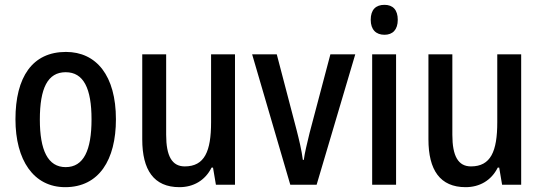

<svg xmlns="http://www.w3.org/2000/svg" viewBox="-20 -765 2246 795"><path d="M460 -271C460 -452 379 -550 253 -550C114 -550 44 -446 44 -271C44 -102 119 10 250 10C390 10 460 -103 460 -271ZM145 -270C145 -399 177 -466 252 -466C326 -466 359 -399 359 -271C359 -142 326 -73 252 -73C178 -73 145 -143 145 -270Z M953 -540H854V-259C854 -138 827 -76 745 -76C692 -76 668 -119 668 -207V-540H569V-188C569 -61 617 10 723 10C780 10 829 -17 856 -71H862L874 0H953Z M1182 0H1291L1451 -540H1348L1262 -215C1252 -173 1241 -130 1238 -103H1234C1229 -143 1218 -188 1208 -227L1126 -540H1024Z M1572 -745C1536 -745 1515 -725 1515 -683C1515 -642 1537 -621 1572 -621C1606 -621 1627 -642 1627 -683C1627 -724 1607 -745 1572 -745ZM1620 -540H1521V0H1620Z M2138 -540H2039V-259C2039 -138 2012 -76 1930 -76C1877 -76 1853 -119 1853 -207V-540H1754V-188C1754 -61 1802 10 1908 10C1965 10 2014 -17 2041 -71H2047L2059 0H2138Z"/></svg>

Font: Noto Sans Devanagari Condensed Medium
Style: Regular
Weight: 500
Width: 3
Designer: Jelle Bosma - Monotype Design Team
Foundry: Monotype Imaging Inc.
Version: Version 2.004